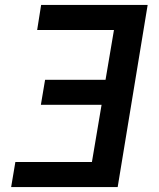

<svg xmlns="http://www.w3.org/2000/svg" viewBox="-20 -755 640 775"><path d="M25 0 42 -101H351L390 -332H145L162 -433H406L440 -634H130L146 -735H576L455 0Z"/></svg>

Font: Iosevka Curly Extended Oblique
Style: Bold
Weight: 700
Width: 7
Italic angle: -9°
Monospace: yes
Designer: Belleve Invis
Foundry: Belleve Invis
Version: Version 11.1.0; ttfautohint (v1.8.3)